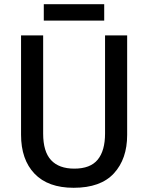

<svg xmlns="http://www.w3.org/2000/svg" viewBox="-20 -882 704 912"><path d="M584 -241Q584 -127 521 -58.5Q458 10 330 10Q208 10 144 -57Q80 -124 80 -242V-714H185V-247Q185 -162 222.5 -121.5Q260 -81 333 -81Q409 -81 444 -123.5Q479 -166 479 -248V-714H584ZM475 -862V-784H188V-862Z"/></svg>

Font: Noto Sans Malayalam SemiCondensed Medium
Style: Regular
Weight: 500
Width: 4
Designer: Jelle Bosma - Monotype Design Team
Foundry: Monotype Imaging Inc.
Version: Version 2.104; ttfautohint (v1.8.4.7-5d5b)